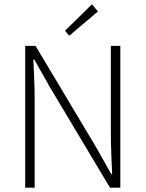

<svg xmlns="http://www.w3.org/2000/svg" viewBox="-20 -872 676 892"><path d="M97 0V-659H145L423 -194L497 -63H501Q499 -111 497 -159Q495 -207 495 -255V-659H539V0H491L213 -465L139 -596H135Q137 -548 139 -502.5Q141 -457 141 -409V0ZM302 -706 282 -729 407 -852 435 -819Z"/></svg>

Font: Giro Light
Style: Regular
Weight: 300
Designer: Paul D. Hunt
Foundry: Adobe Systems Incorporated
Version: Version 1.000;PS 1.0;hotconv 1.0.88;makeotf.lib2.5.647800